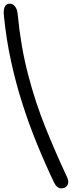

<svg xmlns="http://www.w3.org/2000/svg" viewBox="-23 -830 395 1055"><path d="M313 205Q302 205 292 197Q282 189 274 173Q224 68 180 -40Q136 -148 100 -260.5Q64 -373 38 -492Q12 -611 -1 -738Q-10 -810 32 -810Q46 -810 58.5 -796Q71 -782 74 -753Q91 -575 131 -421.5Q171 -268 226.5 -130Q282 8 344 140Q354 161 351.5 175.5Q349 190 338.5 197.5Q328 205 313 205Z"/></svg>

Font: Shantell Sans Light
Style: Regular
Weight: 300
Designer: Stephen Nixon, Anya Danilova, Shantell Martin
Foundry: Arrow Type
Version: Version 1.011;[c5ecc13dd]